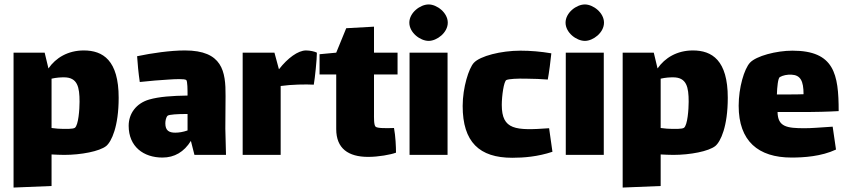

<svg xmlns="http://www.w3.org/2000/svg" viewBox="-20 -697 3813 864"><path d="M357 -470C286 -470 231 -437 198 -389L181 -460H41V147L212 140V-2C232 -1 251 0 269 0C345 0 428 -16 458 -40C482 -60 514 -128 514 -257C514 -426 443 -470 357 -470ZM317 -122C309 -116 276 -116 240 -118L212 -121V-343C234 -348 253 -349 268 -349C329 -349 338 -305 338 -239C338 -205 333 -134 317 -122Z M997 0 994 -118 995 -265C996 -376 981 -470 812 -470C747 -470 663 -458 597 -444C599 -412 603 -368 609 -328C657 -333 700 -337 739 -339C768 -341 810 -343 818 -337C824 -333 824 -291 824 -267C755 -266 696 -262 651 -249C593 -232 559 -186 559 -131C559 -37 626 12 711 12C765 12 808 -13 839 -63L855 0ZM769 -100C741 -100 724 -109 724 -142C724 -153 727 -169 734 -176C740 -182 782 -184 816 -184H824V-110C804 -103 785 -100 769 -100Z M1357 -470C1321 -470 1274 -435 1236 -386H1235L1215 -460H1072V0H1243V-310C1292 -317 1356 -318 1392 -316C1397 -343 1406 -430 1406 -460C1397 -465 1375 -470 1357 -470Z M1663 -362H1769V-460H1663V-577L1538 -570L1493 -460L1418 -453V-362H1493V-116C1493 -29 1547 9 1637 9C1683 9 1738 -1 1762 -10C1762 -36 1760 -84 1753 -121C1720 -120 1678 -119 1670 -127C1662 -135 1663 -167 1663 -189Z M1909 -513C1946 -513 1995 -550 1995 -595C1995 -640 1946 -677 1909 -677C1871 -677 1822 -640 1822 -595C1822 -550 1871 -513 1909 -513ZM1823 0H1994V-460H1823Z M2451 -120C2300 -109 2238 -112 2238 -225C2238 -264 2247 -332 2259 -337C2271 -342 2307 -344 2348 -343C2382 -343 2419 -341 2445 -339C2450 -364 2459 -433 2461 -457C2414 -465 2367 -469 2322 -469C2235 -469 2140 -445 2112 -414C2090 -390 2062 -304 2062 -220C2062 -58 2137 13 2285 13C2337 13 2400 8 2466 -14Z M2612 -513C2649 -513 2698 -550 2698 -595C2698 -640 2649 -677 2612 -677C2574 -677 2525 -640 2525 -595C2525 -550 2574 -513 2612 -513ZM2526 0H2697V-460H2526Z M3098 -470C3027 -470 2972 -437 2939 -389L2922 -460H2782V147L2953 140V-2C2973 -1 2992 0 3010 0C3086 0 3169 -16 3199 -40C3223 -60 3255 -128 3255 -257C3255 -426 3184 -470 3098 -470ZM3058 -122C3050 -116 3017 -116 2981 -118L2953 -121V-343C2975 -348 2994 -349 3009 -349C3070 -349 3079 -305 3079 -239C3079 -205 3074 -134 3058 -122Z M3601 -120C3521 -120 3480 -126 3479 -193H3621C3640 -193 3703 -194 3754 -197C3754 -364 3734 -469 3546 -469C3473 -469 3383 -445 3355 -415C3329 -387 3304 -303 3304 -221C3304 -62 3392 12 3542 12C3597 12 3676 7 3742 -24L3727 -127C3667 -123 3631 -120 3601 -120ZM3489 -350C3503 -358 3522 -362 3542 -361C3582 -359 3596 -333 3596 -273C3575 -272 3550 -272 3528 -272H3476C3477 -305 3481 -345 3489 -350Z"/></svg>

Font: FilmFarsi_V5 Display
Style: Regular
Weight: 400
Designer: Borna Izadpanah
Foundry: Borna Izadpanah
Version: Version 1.000;PS 001.000;hotconv 1.0.88;makeotf.lib2.5.64775